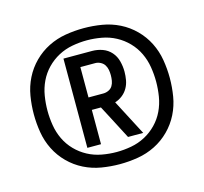

<svg xmlns="http://www.w3.org/2000/svg" viewBox="-74 -967 648 611"><g transform="rotate(-15 250.0 -661.0)"><path d="M250 -437Q220 -437 190 -442Q160 -447 133 -460.5Q106 -474 84.5 -495.5Q63 -517 49.5 -544Q36 -571 31 -601Q26 -631 26 -661Q26 -691 31 -721Q36 -751 49.5 -778Q63 -805 84.5 -826.5Q106 -848 133 -861.5Q160 -875 190 -880Q220 -885 250 -885Q280 -885 310 -880Q340 -875 367 -861.5Q394 -848 415.5 -826.5Q437 -805 450.5 -778Q464 -751 469 -721Q474 -691 474 -661Q474 -631 469 -601Q464 -571 450.5 -544Q437 -517 415.5 -495.5Q394 -474 367 -460.5Q340 -447 310 -442Q280 -437 250 -437ZM250 -477Q274 -477 298.5 -481.5Q323 -486 344.5 -497.5Q366 -509 383 -526.5Q400 -544 410.5 -566Q421 -588 425 -612.5Q429 -637 429 -661Q429 -685 425 -709.5Q421 -734 410.5 -756Q400 -778 383 -795.5Q366 -813 344.5 -824.5Q323 -836 298.5 -840.5Q274 -845 250 -845Q226 -845 201.5 -840.5Q177 -836 155.5 -824.5Q134 -813 117 -795.5Q100 -778 89.5 -756Q79 -734 75 -709.5Q71 -685 71 -661Q71 -637 75 -612.5Q79 -588 89.5 -566Q100 -544 117 -526.5Q134 -509 155.5 -497.5Q177 -486 201.5 -481.5Q226 -477 250 -477ZM163 -514V-808H257Q275 -808 291.5 -802Q308 -796 319.5 -783Q331 -770 335.5 -752.5Q340 -735 340 -718Q340 -704 337.5 -690Q335 -676 328 -664Q321 -652 310 -643.5Q299 -635 286 -631L347 -514H297L258 -589L238 -627H208V-514ZM208 -668H257Q266 -668 274.5 -672Q283 -676 287.5 -683.5Q292 -691 293.5 -700Q295 -709 295 -718Q295 -727 293.5 -735.5Q292 -744 287.5 -751.5Q283 -759 274.5 -763.5Q266 -768 257 -768H208Z"/></g></svg>

Font: Iosevka Term SS14
Style: Regular
Weight: 400
Monospace: yes
Designer: Belleve Invis
Foundry: Belleve Invis
Version: Version 24.1.1; ttfautohint (v1.8.4)